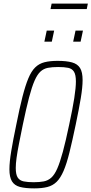

<svg xmlns="http://www.w3.org/2000/svg" viewBox="-20 -1032 505 1060"><path d="M169 8Q120 8 90 0Q60 -8 46 -31Q32 -54 32 -97Q32 -137 42 -197.5Q52 -258 70 -344Q88 -435 104 -497.5Q120 -560 136.5 -599.5Q153 -639 174.5 -660Q196 -681 226 -688.5Q256 -696 298 -696Q347 -696 377.5 -687.5Q408 -679 422 -656.5Q436 -634 436 -590Q436 -550 426 -490Q416 -430 398 -344Q379 -253 363.5 -190.5Q348 -128 331 -88.5Q314 -49 292.5 -28Q271 -7 241 0.5Q211 8 169 8ZM166 -26Q198 -26 221.5 -30.5Q245 -35 263 -51Q281 -67 296 -101Q311 -135 327 -194Q343 -253 362 -344Q381 -432 390 -490Q399 -548 399 -582Q399 -619 388.5 -636Q378 -653 356.5 -657.5Q335 -662 301 -662Q268 -662 244.5 -657.5Q221 -653 203.5 -637Q186 -621 171 -587Q156 -553 140.5 -494Q125 -435 106 -344Q94 -285 85 -239.5Q76 -194 71.5 -161Q67 -128 67 -105Q67 -68 78 -51.5Q89 -35 111 -30.5Q133 -26 166 -26ZM384 -802 397 -863H438L425 -802ZM225 -802 238 -863H279L266 -802ZM259 -982 265 -1012H465L459 -982Z"/></svg>

Font: Saira Condensed Thin
Style: Italic
Weight: 250
Width: 3
Italic angle: -12°
Designer: Hector Gatti with collaboration of the Omnibus-Type team
Foundry: Omnibus-Type
Version: Version 1.101